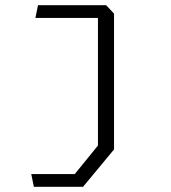

<svg xmlns="http://www.w3.org/2000/svg" viewBox="-20 -520 660 740"><path d="M100.5 151H268L357.5 41V-469L380.5 -451H116.5L126.5 -500H389L419.5 -467.5V56L300 200H110.5Z"/></svg>

Font: Monaspace Krypton Var ExLight
Style: Regular
Weight: 200
Designer: Riley Cran and the Lettermatic Team
Version: Version 1.200 (Monaspace Krypton Var)